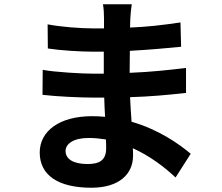

<svg xmlns="http://www.w3.org/2000/svg" viewBox="-20 -826 1040 899"><path d="M477 -131C477 -74 443 -58 390 -58C322 -58 287 -82 287 -119C287 -153 325 -180 395 -180C423 -180 450 -177 476 -173C477 -156 477 -142 477 -131ZM873 -106C816 -154 721 -220 596 -256C593 -294 591 -334 589 -371C685 -374 762 -381 851 -391V-508C770 -498 687 -489 587 -485L588 -588C683 -593 763 -601 828 -607L825 -721C739 -708 666 -700 589 -697L590 -736C591 -761 594 -786 597 -806H462C466 -787 467 -756 467 -738V-693H418C357 -693 265 -700 203 -712L204 -599C261 -590 356 -584 419 -584H466V-481H419C366 -481 237 -488 180 -499L179 -382C245 -374 359 -369 417 -369H468C469 -340 470 -309 472 -279C452 -281 432 -282 411 -282C258 -282 166 -212 166 -112C166 -7 250 53 408 53C539 53 603 -12 603 -97C603 -107 603 -119 602 -132C681 -96 749 -45 802 5Z"/></svg>

Font: Noto Sans KR Bold
Style: Regular
Weight: 700
Designer: Ryoko NISHIZUKA  (kana & ideographs); Paul D. Hunt (Latin, Greek & Cyrillic); Wenlong ZHANG  (bopomofo); Sandoll Communi
Foundry: Adobe Systems Incorporated
Version: Version 1.004;PS 1.004;hotconv 1.0.82;makeotf.lib2.5.63406